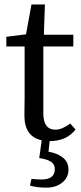

<svg xmlns="http://www.w3.org/2000/svg" viewBox="-20 -631 366 872"><path d="M170.9 184.1Q229 183.6 229 136.7Q229 115.2 211.4 103.5Q193.8 91.8 158.2 86.9L169.4 6.3Q91.8 -10.7 90.8 -104L91.8 -189V-419.9H8.8V-463.9L98.1 -475.1L123 -610.8H184.1L179.2 -473.1H313V-419.9H176.8V-116.2Q176.8 -42 231.9 -42Q261.7 -42 298.8 -69.8L323.2 -43Q282.7 9.8 205.6 9.8L200.2 58.1Q238.3 64 264.6 84Q291 104 291 139.6Q291 175.3 262.7 198.2Q234.4 221.2 190.9 221.2Q147.5 221.2 116.2 211.9L123 181.2Q141.1 184.1 170.9 184.1Z"/></svg>

Font: SourceSerifPro-Regular
Style: Regular
Weight: 400
Designer: Frank Grießhammer
Foundry: Adobe Systems Incorporated
Version: Version 1.014;PS Version 1.0;hotconv 1.0.73;makeotf.lib2.5.5